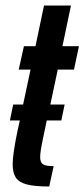

<svg xmlns="http://www.w3.org/2000/svg" viewBox="-20 -678 307 698"><path d="M190 -425 163 -298H215L203 -240H150L136 -173Q126 -126 126 -107Q126 -88 136 -81Q146 -74 175 -74L159 0Q106 0 77.5 -7.5Q49 -15 37.5 -32.5Q26 -50 26 -81Q26 -117 44 -204L52 -240H16L28 -298H64L91 -425H48L67 -510H109L140 -658H238L207 -510H267L249 -425Z"/></svg>

Font: Saira Ultra Condensed
Style: Bold Italic
Weight: 700
Width: 1
Italic angle: -12°
Designer: Hector Gatti with collaboration of the Omnibus-Type team
Foundry: Omnibus-Type
Version: Version 1.001; ttfautohint (v1.8)